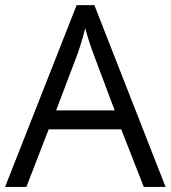

<svg xmlns="http://www.w3.org/2000/svg" viewBox="-20 -737 673 757"><path d="M432.1 -301.8 349.1 -522.9Q332.5 -565.9 315.9 -626Q305.2 -580.1 285.2 -522.9L201.2 -301.8ZM632.8 0H546.9L458 -227.1H171.9L84 0H0L282.2 -716.8H352.1Z"/></svg>

Font: OpenSansHebrew-Regular
Style: Regular
Weight: 400
Foundry: Ascender Corporation, Yanek Iontef
Version: Version 2.001;PS 002.001;hotconv 1.0.70;makeotf.lib2.5.58329